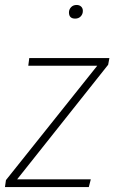

<svg xmlns="http://www.w3.org/2000/svg" viewBox="-27 -754 461 774"><path d="M276 -679Q251 -679 251 -704Q251 -716 259.5 -725Q268 -734 282 -734Q293 -734 300 -727.5Q307 -721 307 -710Q307 -697 298.5 -688Q290 -679 276 -679ZM414 -520 409 -493 42 -31H339L331 0H-7L-3 -28L365 -489H87L91 -520Z"/></svg>

Font: Fira Sans UltraLight
Style: Italic
Weight: 200
Italic angle: -8°
Designer: Carrois Corporate & Edenspiekermann AG
Foundry: Carrois Corporate GbR & Edenspiekermann AG
Version: Version 4.203;PS 004.203;hotconv 1.0.88;makeotf.lib2.5.64775